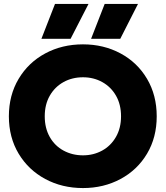

<svg xmlns="http://www.w3.org/2000/svg" viewBox="-20 -939 840 974"><path d="M259 -919H429L338 -742H190ZM511 -919H680L590 -742H442ZM25 -349Q25 -456 74.5 -539Q124 -622 209.5 -668Q295 -714 401 -714Q506 -714 591.5 -668Q677 -622 726 -539Q775 -456 775 -349Q775 -242 726 -159.5Q677 -77 591.5 -31Q506 15 401 15Q295 15 209.5 -31Q124 -77 74.5 -159.5Q25 -242 25 -349ZM594 -349Q594 -409 568.5 -453.5Q543 -498 499 -522.5Q455 -547 401 -547Q346 -547 302 -522.5Q258 -498 232.5 -453.5Q207 -409 207 -349Q207 -289 232.5 -244Q258 -199 302.5 -175Q347 -151 401 -151Q454 -151 498 -175Q542 -199 568 -244Q594 -289 594 -349Z"/></svg>

Font: Prompt
Style: Bold
Weight: 700
Designer: Katatrad Team
Foundry: CadsonDemak
Version: Version 1.000